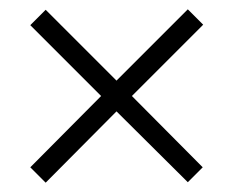

<svg xmlns="http://www.w3.org/2000/svg" viewBox="-20 -559 501 412"><path d="M383 -539 416 -506 263 -353 415 -200 383 -168 230 -320 78 -167 45 -200 197 -353 45 -505 78 -538 230 -386Z"/></svg>

Font: Noto Sans Tamil Condensed Light
Style: Regular
Weight: 300
Width: 3
Designer: Jelle Bosma - Monotype Design Team
Foundry: Monotype Imaging Inc.
Version: Version 2.004; ttfautohint (v1.8.4.7-5d5b)